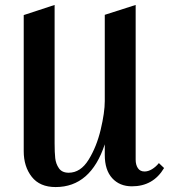

<svg xmlns="http://www.w3.org/2000/svg" viewBox="-20 -747 684 777"><path d="M529 -101Q529 -80 538 -66.5Q547 -53 565 -53Q580 -53 595.5 -62.5Q611 -72 623 -87L644 -67Q600 7 514 7Q464 7 434 -26Q404 -59 404 -120V-163Q347 10 205 10Q141 10 108.5 -31.5Q76 -73 76 -135V-686L201 -727V-167Q201 -130 203.5 -107Q206 -84 218.5 -66Q231 -48 258 -48Q306 -48 338.5 -100.5Q371 -153 387.5 -222.5Q404 -292 404 -338V-687L529 -727Z"/></svg>

Font: Amita
Style: Bold
Weight: 700
Designer: Eduardo Rodriguez Tunni, Modular Infotech, Brian J. Bonislawsky
Foundry: Eduardo Rodriguez Tunni, Modular Infotech, Brian J. Bonislawsky
Version: Version 1.003